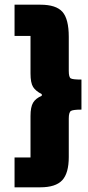

<svg xmlns="http://www.w3.org/2000/svg" viewBox="-20 -661 375 818"><path d="M152 137H42V10H110V-167Q110 -205 121 -223.5Q132 -242 158 -253V-260Q132 -273 121 -290.5Q110 -308 110 -348V-508H42V-641H152Q219 -641 246 -610.5Q273 -580 273 -504V-359Q273 -332 281.5 -327Q290 -322 327 -322V-194Q292 -194 282.5 -188.5Q273 -183 273 -156V8Q273 77 245 107Q217 137 152 137Z"/></svg>

Font: Passion One
Style: Regular
Weight: 400
Designer: Alejandro Lo Celso
Foundry: Fontstage
Version: Version 1.001